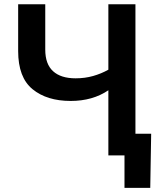

<svg xmlns="http://www.w3.org/2000/svg" viewBox="-20 -748 769 924"><path d="M320.3 -262.2Q205.6 -262.2 136.5 -318.8Q67.4 -375.5 67.4 -502V-727.5H197.8V-509.3Q197.8 -439.5 235.4 -405.3Q272.9 -371.1 343.8 -371.1Q388.7 -371.1 428.2 -382.3Q467.8 -393.6 501.5 -412.6V-727.5H631.8V0H501.5V-313.5Q425.8 -262.2 320.3 -262.2ZM579.1 156.2V0H538.6V-104.5H707.5L703.1 156.2Z"/></svg>

Font: Inter SemiBold
Style: Regular
Weight: 600
Designer: Rasmus Andersson
Foundry: rsms
Version: Version 4.001;git-9221beed3